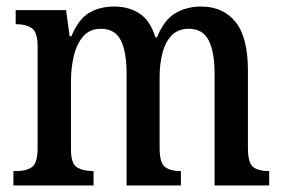

<svg xmlns="http://www.w3.org/2000/svg" viewBox="-20 -567 865 587"><path d="M21 0V-44H31Q60 -44 77.5 -56Q95 -68 95 -115V-425Q95 -469 77 -481Q59 -493 31 -493H28V-536H182L193 -456H198Q220 -508 252 -527.5Q284 -547 330 -547Q373 -547 406 -526Q439 -505 455 -453H460Q482 -507 516.5 -527Q551 -547 595 -547Q662 -547 700 -500Q738 -453 738 -351V-115Q738 -68 754.5 -56Q771 -44 800 -44H803V0H636V-343Q636 -408 618 -443.5Q600 -479 557 -479Q524 -479 504.5 -458.5Q485 -438 476.5 -404.5Q468 -371 468 -331V-115Q468 -68 485 -56Q502 -44 530 -44H533V0H367V-343Q367 -408 349.5 -443.5Q332 -479 288 -479Q255 -479 235 -456.5Q215 -434 206 -397.5Q197 -361 197 -318V-110Q197 -66 216 -55Q235 -44 263 -44H266V0Z"/></svg>

Font: Noto Serif Tamil Condensed Medium
Style: Italic
Weight: 500
Width: 3
Italic angle: -12°
Designer: Indian Type Foundry, Tom Grace, and the Monotype Design Team
Foundry: Monotype Imaging Inc.
Version: Version 2.003; ttfautohint (v1.8.4.7-5d5b)